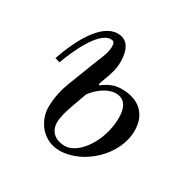

<svg xmlns="http://www.w3.org/2000/svg" viewBox="-114 -566 684 688"><g transform="rotate(30 228.0 -222.0)"><path d="M156 -72C156 -94 165 -122 172 -143L196 -210C221 -244 257 -267 287 -267C326 -267 340 -237 340 -196C340 -99 278 -12 222 -12C180 -12 156 -36 156 -72ZM36 -268 56 -262C75 -314 123 -426 175 -426C191 -426 191 -414 191 -402C191 -380 176 -346 171 -335L123 -211C112 -183 102 -145 102 -103C102 -47 145 12 213 12C310 12 412 -82 412 -184C412 -250 371 -291 298 -291C274 -291 251 -285 221 -262L217 -265L227 -293C237 -320 245 -342 245 -371C245 -435 219 -456 186 -456C121 -456 68 -362 36 -268Z"/></g></svg>

Font: Old Standard
Style: Italic
Weight: 400
Italic angle: -15.2°
Designer: Alexey Kryukov <alexios@thessalonica.org.ru>
Version: Version 2.0